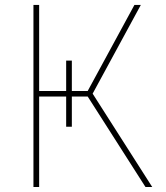

<svg xmlns="http://www.w3.org/2000/svg" viewBox="-20 -747 662 767"><path d="M136.4 -727.3V-383.5H244.3V-505H267V-383.5H330.3L517 -727.3H542.6L350.1 -372.9L588.1 0H561.1L330.3 -361.5H267V-240.8H244.3V-361.5H136.4V0H113.6V-727.3Z"/></svg>

Font: Inter P Thin
Style: Regular
Weight: 100
Designer: Rasmus Andersson
Foundry: rsms
Version: Version 3.018;git-588b23468